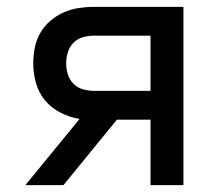

<svg xmlns="http://www.w3.org/2000/svg" viewBox="-20 -540 640 560"><path d="M54 0 212 -193Q183 -198 156.5 -211.5Q130 -225 111.5 -247Q93 -269 85 -297.5Q77 -326 77 -355Q77 -378 81.5 -401Q86 -424 97.5 -444Q109 -464 126.5 -479Q144 -494 165 -503.5Q186 -513 209 -516.5Q232 -520 255 -520H515V0H419V-191H321L165 0ZM419 -275V-436H255Q238 -436 222 -431.5Q206 -427 194.5 -415.5Q183 -404 178 -388Q173 -372 173 -355Q173 -339 178 -323Q183 -307 194.5 -295.5Q206 -284 222 -279.5Q238 -275 255 -275Z"/></svg>

Font: Iosevka SS04 Medium Extended
Style: Regular
Weight: 500
Width: 7
Monospace: yes
Designer: Belleve Invis
Foundry: Belleve Invis
Version: Version 19.0.0; ttfautohint (v1.8.4)